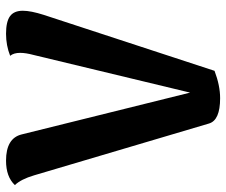

<svg xmlns="http://www.w3.org/2000/svg" viewBox="-78 -674 767 652"><g transform="rotate(-90 306.0 -348.5)"><path d="M517 -712Q558 -712 576.5 -698.5Q595 -685 595 -655Q595 -628 581 -584L391 -4Q341 15 298 15Q223 15 212 -23L36 -617Q23 -661 3 -682Q31 -712 86 -712Q162 -712 175 -659L317 -87L445 -619Q452 -645 452 -664Q452 -686 442 -698Q477 -712 517 -712Z"/></g></svg>

Font: Arima Koshi Bold
Style: Regular
Weight: 700
Designer: Joana Correia and Natanael Gama
Foundry: NDISCOVER
Version: Version 1.019;PS 001.019;hotconv 1.0.88;makeotf.lib2.5.64775